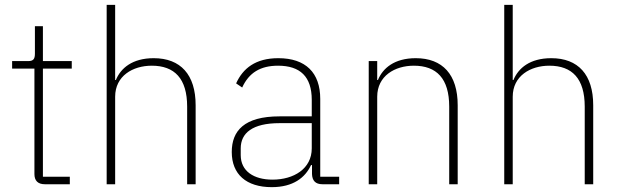

<svg xmlns="http://www.w3.org/2000/svg" viewBox="-20 -760 2559 792"><path d="M268 0V-31H157V-477H276V-508H157V-652H124V-539C124 -517 118 -508 96 -508H30V-477H122V-42C122 -15 136 0 165 0Z M420 0H455V-361C455 -447 528 -489 606 -489C700 -489 752 -436 752 -320V0H787V-326C787 -452 725 -520 614 -520C526 -520 478 -479 458 -430H455V-740H420Z M1379 0V-31H1301V-352C1301 -460 1241 -520 1128 -520C1034 -520 982 -478 954 -416L979 -399C1007 -460 1054 -489 1127 -489C1218 -489 1266 -444 1266 -348V-280H1133C987 -280 936 -220 936 -133C936 -41 996 12 1101 12C1189 12 1239 -27 1263 -79H1267V-42C1268 -15 1281 0 1310 0ZM1104 -19C1027 -19 973 -54 973 -120V-148C973 -211 1021 -252 1133 -252H1266V-148C1266 -64 1192 -19 1104 -19Z M1536 0V-361C1536 -447 1609 -489 1687 -489C1781 -489 1833 -436 1833 -320V0H1868V-326C1868 -452 1806 -520 1695 -520C1607 -520 1559 -479 1539 -430H1536V-508H1501V0Z M2060 0H2095V-361C2095 -447 2168 -489 2246 -489C2340 -489 2392 -436 2392 -320V0H2427V-326C2427 -452 2365 -520 2254 -520C2166 -520 2118 -479 2098 -430H2095V-740H2060Z"/></svg>

Font: IBM Plex Thai Looped ExtraLight
Style: Regular
Weight: 200
Designer: Mike Abbink, Paul van der Laan, Pieter van Rosmalen, Ben Mitchell, Mark Frömberg
Foundry: Bold Monday
Version: Version 1.0